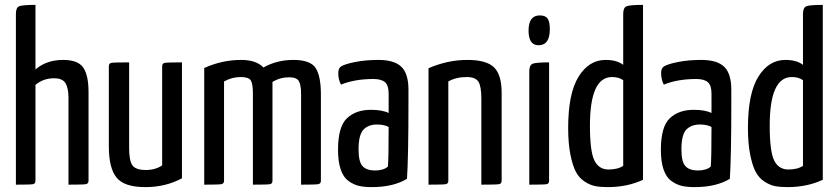

<svg xmlns="http://www.w3.org/2000/svg" viewBox="-20 -755 3428 785"><path d="M45 0V-698Q45 -724 58.5 -729.5Q72 -735 125 -735V-471Q170 -510 238 -510Q299 -510 320.5 -478.5Q342 -447 342 -378V-16Q342 -4 331 -2Q320 0 260 0V-356Q260 -394 248 -414.5Q236 -435 201 -435Q157 -435 125 -408V-16Q125 -4 115 -2Q105 0 45 0Z M724 -500V-26Q657 10 574 10Q488 10 456.5 -29Q425 -68 425 -156V-484Q425 -496 435 -498Q445 -500 508 -500V-149Q508 -98 521.5 -79Q535 -60 576 -60Q616 -60 643 -79V-484Q643 -496 653.5 -498Q664 -500 724 -500Z M815 0V-477Q888 -510 966 -510Q1028 -510 1057 -479Q1112 -510 1179 -510Q1249 -510 1270.5 -477Q1292 -444 1292 -369V-16Q1292 -4 1281 -2Q1270 0 1211 0V-370Q1211 -409 1201.5 -424Q1192 -439 1162 -439Q1125 -439 1094 -420V-298V-296V-16Q1094 -4 1084 -2Q1074 0 1014 0V-372Q1014 -412 1005.5 -426Q997 -440 964 -440Q928 -440 896 -422V-16Q896 -4 885 -2Q874 0 815 0Z M1650 -388V-335Q1650 -115 1644 -24Q1588 10 1500 10Q1469 10 1447.5 5Q1426 0 1405 -15Q1384 -30 1373 -62Q1362 -94 1362 -142Q1362 -237 1398.5 -271.5Q1435 -306 1496 -306Q1543 -306 1569 -293V-372Q1569 -406 1554 -419Q1539 -432 1507 -432Q1430 -432 1374 -409Q1363 -430 1363 -456Q1363 -476 1374 -483Q1389 -493 1432 -501.5Q1475 -510 1527 -510Q1592 -510 1621 -482Q1650 -454 1650 -388ZM1569 -236Q1550 -246 1522 -246Q1486 -246 1466 -225Q1446 -204 1446 -144Q1446 -93 1462.5 -75.5Q1479 -58 1513 -58Q1548 -58 1566 -74Q1569 -108 1569 -236Z M1732 0V-476Q1810 -510 1891 -510Q1969 -510 2000 -479.5Q2031 -449 2031 -376V-16Q2031 -4 2020 -2Q2009 0 1948 0V-352Q1948 -402 1936 -421Q1924 -440 1888 -440Q1845 -440 1813 -422V-16Q1813 -4 1802.5 -2Q1792 0 1732 0Z M2141 -630Q2141 -692 2187 -692Q2210 -692 2219 -679Q2228 -666 2228 -636Q2228 -570 2182 -570Q2141 -570 2141 -630ZM2225 -500V-16Q2225 -4 2215 -2Q2205 0 2144 0V-463Q2144 -489 2158 -494.5Q2172 -500 2225 -500Z M2528 -490V-698Q2528 -724 2542 -729.5Q2556 -735 2609 -735V-20Q2545 10 2465 10Q2435 10 2414 6Q2393 2 2370.5 -12.5Q2348 -27 2334.5 -52.5Q2321 -78 2312 -123.5Q2303 -169 2303 -232Q2303 -373 2345.5 -441.5Q2388 -510 2456 -510Q2502 -510 2528 -490ZM2528 -77V-427Q2511 -440 2482 -440Q2392 -440 2392 -241Q2392 -135 2410.5 -98.5Q2429 -62 2468 -62Q2506 -62 2528 -77Z M2970 -388V-335Q2970 -115 2964 -24Q2908 10 2820 10Q2789 10 2767.5 5Q2746 0 2725 -15Q2704 -30 2693 -62Q2682 -94 2682 -142Q2682 -237 2718.5 -271.5Q2755 -306 2816 -306Q2863 -306 2889 -293V-372Q2889 -406 2874 -419Q2859 -432 2827 -432Q2750 -432 2694 -409Q2683 -430 2683 -456Q2683 -476 2694 -483Q2709 -493 2752 -501.5Q2795 -510 2847 -510Q2912 -510 2941 -482Q2970 -454 2970 -388ZM2889 -236Q2870 -246 2842 -246Q2806 -246 2786 -225Q2766 -204 2766 -144Q2766 -93 2782.5 -75.5Q2799 -58 2833 -58Q2868 -58 2886 -74Q2889 -108 2889 -236Z M3263 -490V-698Q3263 -724 3277 -729.5Q3291 -735 3344 -735V-20Q3280 10 3200 10Q3170 10 3149 6Q3128 2 3105.5 -12.5Q3083 -27 3069.5 -52.5Q3056 -78 3047 -123.5Q3038 -169 3038 -232Q3038 -373 3080.5 -441.5Q3123 -510 3191 -510Q3237 -510 3263 -490ZM3263 -77V-427Q3246 -440 3217 -440Q3127 -440 3127 -241Q3127 -135 3145.5 -98.5Q3164 -62 3203 -62Q3241 -62 3263 -77Z"/></svg>

Font: YanoneKaffeesatzRR
Style: Regular
Weight: 400
Designer: Yanone (Cyrillic: Daniel Pouzeot & Huerta Tipografica)
Foundry: Yanone
Version: Version 1.100;PS 001.100;hotconv 1.0.70;makeotf.lib2.5.58329